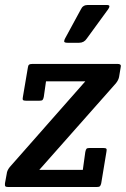

<svg xmlns="http://www.w3.org/2000/svg" viewBox="-23 -752 508 772"><path d="M0 0ZM449 -495Q463 -495 463 -487Q463 -484 462 -480L456 -444Q454 -431 443 -417L135 -69H310L320 -141Q322 -151 325 -154Q328 -157 338 -157H392Q402 -157 404.5 -154Q407 -151 405 -142L384 -15Q382 -6 378.5 -3Q375 0 365 0H11Q1 0 -1.5 -3Q-4 -6 -3 -15L4 -53Q5 -66 16 -80L320 -425H162L153 -362Q151 -353 148 -350Q145 -347 135 -347H82Q72 -347 69.5 -350Q67 -353 69 -362L89 -480Q90 -489 94 -492Q98 -495 108 -495ZM249 -580Q235 -580 235 -585.5Q235 -591 239 -598L302 -714Q310 -732 330 -732H405Q417 -732 417 -727Q417 -722 412 -715L326 -597Q315 -580 295 -580Z"/></svg>

Font: Crete Round
Style: Italic
Weight: 400
Designer: Veronika Burian
Foundry: TypeTogether
Version: Version 1.001; ttfautohint (v1.6)